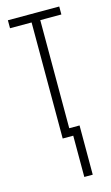

<svg xmlns="http://www.w3.org/2000/svg" viewBox="-112 -572 459 791"><g transform="rotate(-15 118.0 -176.5)"><path d="M227 -529H8V-495H100V0H145V176H181V-34H137V-495H227Z"/></g></svg>

Font: Noto Sans ExtraCondensed ExtraLight
Style: Regular
Weight: 200
Width: 2
Designer: Monotype Design Team
Foundry: Monotype Imaging Inc.
Version: Version 2.013